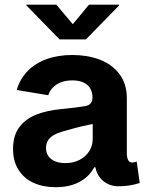

<svg xmlns="http://www.w3.org/2000/svg" viewBox="-20 -787 628 818"><path d="M35.6 -152.6Q35.6 -210.7 63.3 -246.5Q91 -282.2 136 -299.3Q181 -316.5 241.5 -322.4Q276.2 -326 300.6 -328.8Q324.9 -331.6 342.4 -334.7Q350.5 -336.4 356.4 -339.1Q362.3 -341.8 367 -347.4Q371.7 -353 373.2 -362.2Q373.9 -366.5 373.9 -371.6Q373.9 -394.7 363.9 -411.1Q353.9 -427.5 334.7 -436Q315.5 -444.5 288.2 -444.5Q260.8 -444.5 239.7 -436.3Q218.6 -428.1 205 -413.9Q191.4 -399.6 185.6 -381.3L51.3 -403.6Q64.7 -450.4 97.5 -484.1Q130.3 -517.8 178.9 -535.3Q227.4 -552.7 288.6 -552.7Q351.3 -552.7 403.5 -533.5Q455.8 -514.2 488.1 -472.4Q520.4 -430.6 520.4 -367.5V-131.2Q520.4 -116.2 525.8 -105.4Q531.3 -94.6 542.8 -94.6Q548.3 -94.6 552.4 -95.5Q556.5 -96.3 562.4 -98.5L575.4 -7.4Q553.2 -0.3 531.2 3.2Q509.2 6.6 482.9 6.6Q460.6 6.6 440.3 -2.9Q420 -12.4 405.6 -30.6Q391.3 -48.8 386.4 -74.5H381.6Q367.7 -48.4 344.9 -29.4Q322 -10.4 290 0.1Q258 10.6 217.2 10.6Q164.2 10.6 123.1 -8Q82.1 -26.6 58.9 -63.4Q35.6 -100.1 35.6 -152.6ZM375 -195.2V-290.3L400.9 -264.3Q381.9 -260 361.4 -255.9Q340.9 -251.7 317.4 -246.3Q300 -241.5 291.7 -239.3Q283.4 -237.2 266.6 -232.3Q237.5 -225.2 217.7 -216Q197.9 -206.8 187 -192.3Q176 -177.8 176 -156.9Q176 -136 186.4 -121.4Q196.9 -106.9 215.5 -99.5Q234.2 -92.1 258.4 -92.1Q291.9 -92.1 318.5 -105.6Q345.2 -119.2 360.1 -142.9Q375 -166.5 375 -195.2ZM290 -684 359.3 -767.1H487.1V-763.5L346 -619.1H233.8L92.9 -763.5V-767.1H220.2Z"/></svg>

Font: Raveo Variable
Style: Regular
Weight: 400
Designer: Jakub Foglar, Rasmus Andersson (Inter)
Foundry: Jakubfoglar.com
Version: Version 1.000;Glyphs 3.2.3 (3260)